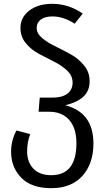

<svg xmlns="http://www.w3.org/2000/svg" viewBox="-20 -771 568 1005"><path d="M322 -220Q469 -182 469 -20Q469 86 411 150Q353 214 248 214Q145 214 91.5 159.5Q38 105 38 23Q38 -35 66 -88L138 -69Q122 -27 122 21Q122 78 155 112Q188 146 248 146Q380 146 380 -21Q380 -101 342 -143.5Q304 -186 238 -186H182L188 -260H255Q305 -260 332.5 -280.5Q360 -301 360 -339Q360 -374 332 -401Q304 -428 263.5 -448Q223 -468 183 -489.5Q143 -511 115 -545Q87 -579 87 -624Q87 -680 133 -715.5Q179 -751 254 -751Q339 -751 413 -700L371 -647Q312 -685 255 -685Q216 -685 194 -669Q172 -653 172 -624Q172 -596 200.5 -572Q229 -548 269.5 -528.5Q310 -509 350.5 -486.5Q391 -464 420 -428.5Q449 -393 449 -348Q450 -298 418.5 -267Q387 -236 322 -220Z"/></svg>

Font: FiraGO Book
Style: Regular
Weight: 350
Designer: bBox Type
Foundry: bBox Type GmbH
Version: Version 1.001;PS 001.001;hotconv 1.0.88;makeotf.lib2.5.64775